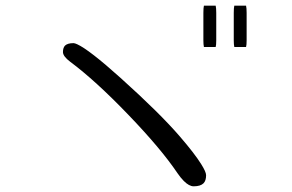

<svg xmlns="http://www.w3.org/2000/svg" viewBox="-20 -756 1040 685"><path d="M707.5 -735.8Q705.6 -728 705.6 -710V-612.3Q705.6 -596.7 707.5 -588.4H749.5Q751.5 -595.2 751.5 -612.3V-710Q751.5 -727.1 749.5 -735.8ZM815.9 -735.8Q814 -728 814 -710V-612.3Q814 -596.7 815.9 -588.4H857.9Q859.9 -595.2 859.9 -612.3V-710Q859.9 -727.1 857.9 -735.8ZM242.2 -602.1Q221.2 -602.1 211.9 -593.3Q204.6 -585.4 204.6 -570.3Q204.6 -555.2 230.5 -535.6Q320.3 -468.8 437.5 -346.9Q554.7 -225.1 612.8 -138.7Q624.5 -121.6 635.7 -110.4Q654.8 -91.3 670.9 -91.3Q695.3 -91.3 706.1 -102.1Q715.3 -111.3 715.3 -130.9Q715.3 -142.6 697.8 -170.4Q674.8 -207.5 622.1 -268.6Q550.3 -352.1 410.2 -478Q298.3 -578.6 255.4 -598.1Q246.6 -602.1 242.2 -602.1Z"/></svg>

Font: YuPearl-ExtraLight
Style: ExtraLight
Weight: 200
Designer: Max Yao
Foundry: Max-Everyday
Version: Version 1.011; ttfautohint (v1.8.3)